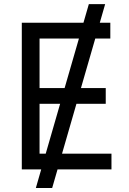

<svg xmlns="http://www.w3.org/2000/svg" viewBox="-20 -840 638 952"><path d="M238.6 92.3H157.7L184.3 0H88.1V-727.3H393.8L420.5 -819.6H501.4L474.8 -727.3H527V-649.1H452.4L381.4 -403.4H504.3V-325.3H359L287.6 -78.1H532.7V0H265.3ZM300.4 -403.4 371.4 -649.1H176.1V-403.4ZM206.7 -78.1 278.1 -325.3H176.1V-78.1Z"/></svg>

Font: Linik Sans
Style: Regular
Weight: 400
Designer: Rasmus Andersson (font), Marc Monis (original base), Kil Hyung-jin (Pretendard portions), Cristiano Sobral (main changes
Foundry: rsms
Version: Version 3.018;May 31, 2022;FontCreator 14.0.0.2814 64-bit; t